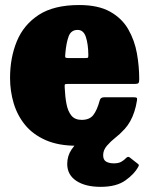

<svg xmlns="http://www.w3.org/2000/svg" viewBox="-20 -560 596 764"><path d="M20 -250Q20 -330 47 -395.8Q74 -461.5 134.2 -500.8Q194.5 -540 295 -540Q371 -540 418.2 -513.5Q465.5 -487 490.5 -443.2Q515.5 -399.5 524.8 -347.8Q534 -296 534 -245Q534 -233.5 531.2 -229.8Q528.5 -226 517 -226H249Q238.5 -226 237.8 -223.2Q237 -220.5 237.5 -211Q239 -175.5 244.5 -146.5Q250 -117.5 264 -100.2Q278 -83 305 -83Q336.5 -83 351.5 -102.5Q366.5 -122 377 -161Q380 -173 395 -173H511Q521.5 -173 524 -170.8Q526.5 -168.5 525 -160Q510 -64.5 448.2 -22.2Q386.5 20 285.5 20Q213 20 162.2 -2.2Q111.5 -24.5 80.2 -62.5Q49 -100.5 34.5 -149Q20 -197.5 20 -250ZM253 -329H318.5Q329 -329 330.2 -330.8Q331.5 -332.5 331.5 -342.5Q331 -384 321.8 -412.5Q312.5 -441 289 -441Q262.5 -441 253 -415Q243.5 -389 240 -347.5Q239 -336.5 239.5 -332.8Q240 -329 253 -329ZM380.5 183.5Q319.5 183.5 283.5 159.5Q247.5 135.5 247.5 92.5Q247.5 60 265 34.5Q282.5 9 308.8 -11.2Q335 -31.5 362.5 -47.8Q390 -64 410 -77.5Q418.5 -83 432 -76.8Q445.5 -70.5 449 -67.5Q463.5 -56 469.8 -51.8Q476 -47.5 470 -40.5Q458.5 -27.5 439.5 -12.5Q420.5 2.5 405.5 19.8Q390.5 37 390.5 57.5Q390.5 76.5 402.5 83.2Q414.5 90 433 90Q451.5 90 462.5 83.8Q473.5 77.5 481 69.5Q489 61 495.5 66L527.5 91Q532.5 94.5 532.5 97Q532.5 99.5 529.5 105Q514.5 132.5 478.8 158Q443 183.5 380.5 183.5Z"/></svg>

Font: Besley* Narrow Fatface
Style: Regular
Weight: 900
Width: 4
Designer: Owen Earl
Foundry: indestructible type*
Version: Version 3.000; ttfautohint (v1.8.3)